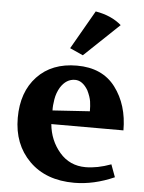

<svg xmlns="http://www.w3.org/2000/svg" viewBox="-55 -811 654 870"><g transform="rotate(5 272.5 -376.0)"><path d="M35 -256Q35 -374 101.5 -444.5Q168 -515 282 -515Q398 -515 457.5 -436Q517 -357 517 -241H189Q196 -167 242 -113.5Q288 -60 360 -60Q414 -60 476 -83L497 -26Q404 15 315 15Q186 15 110.5 -60.5Q35 -136 35 -256ZM189 -303 358 -314Q358 -338 355 -358.5Q352 -379 338 -408Q313 -450 279 -450Q239 -450 213 -409Q198 -384 193 -354Q188 -324 189 -303ZM244 -591 345 -767Q417 -755 463 -715L304 -564Z"/></g></svg>

Font: Volkhov
Style: Bold
Weight: 700
Designer: Cyreal (www.cyreal.org)
Foundry: Cyreal (www.cyreal.org)
Version: Version 1.010